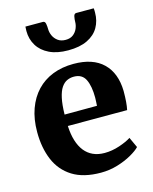

<svg xmlns="http://www.w3.org/2000/svg" viewBox="-122 -896 786 987"><g transform="rotate(-15 271.0 -402.0)"><path d="M292 11Q199 11 140.8 -25.5Q82.5 -62 55.2 -126.8Q28 -191.5 28 -275.5Q28 -344 47.5 -398Q67 -452 102.5 -489.5Q138 -527 187.8 -546.5Q237.5 -566 298.5 -566Q401.5 -566 455.8 -513.2Q510 -460.5 512 -365Q512 -332 510 -307.5Q508 -283 504 -265H188.5Q190.5 -220.5 201 -186.5Q211.5 -152.5 230 -129.2Q248.5 -106 275 -94Q301.5 -82 336 -82Q375.5 -82 415.8 -95.5Q456 -109 478.5 -124L504 -68.5Q488.5 -52 456 -33.5Q423.5 -15 380.8 -2Q338 11 292 11ZM187.5 -326 360 -326.5Q360.5 -337.5 361.2 -348.2Q362 -359 362 -370Q362 -430.5 344.8 -466.2Q327.5 -502 283.5 -502Q263.5 -502 246.5 -494Q229.5 -486 216.5 -466.8Q203.5 -447.5 196 -413.2Q188.5 -379 187.5 -326ZM203 -815Q214.5 -815 217 -800.5Q219.5 -786 219.5 -772.5Q219.5 -755 227.5 -737.2Q235.5 -719.5 251.8 -707.5Q268 -695.5 293 -695.5Q317.5 -695.5 333 -707.5Q348.5 -719.5 356 -737.2Q363.5 -755 363.5 -772.5Q363.5 -786 366.5 -800.5Q369.5 -815 380.5 -815H473.5Q474.5 -810.5 474.5 -803.2Q474.5 -796 474.5 -791.5Q474.5 -748.5 454.8 -714Q435 -679.5 394.5 -659.8Q354 -640 292 -640Q232.5 -640 191.8 -659.8Q151 -679.5 130 -714Q109 -748.5 109 -791.5Q109 -797.5 109.5 -803.2Q110 -809 110 -815Z"/></g></svg>

Font: Merriweather 28pt ExtraBold
Style: Regular
Weight: 800
Version: Version 2.100